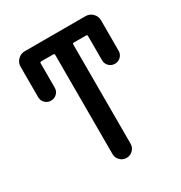

<svg xmlns="http://www.w3.org/2000/svg" viewBox="-171 -878 926 981"><g transform="rotate(-30 292.0 -388.0)"><path d="M240.2 -660.2Q240.2 -667 232.4 -667H162.1Q154.3 -667 154.3 -660.2V-516.6Q154.3 -496.1 140.1 -481.9Q126 -467.8 105.5 -467.8Q85 -467.8 70.8 -481.9Q56.6 -496.1 56.6 -516.6V-696.3Q56.6 -719.7 73.7 -736.8Q90.8 -753.9 114.3 -753.9H473.6Q497.1 -753.9 514.2 -736.8Q531.2 -719.7 531.2 -696.3V-516.6Q531.2 -496.1 517.1 -481.9Q502.9 -467.8 482.4 -467.8Q461.9 -467.8 447.8 -481.9Q433.6 -496.1 433.6 -516.6V-660.2Q433.6 -667 425.8 -667H353.5Q346.7 -667 346.7 -660.2V-74.2Q346.7 -52.7 331.1 -37.1Q315.4 -21.5 293.5 -21.5Q271.5 -21.5 255.9 -37.1Q240.2 -52.7 240.2 -74.2Z"/></g></svg>

Font: Gen Jyuu Gothic Medium
Style: Regular
Weight: 500
Designer: [Source Han Sans]
Ryoko NISHIZUKA  (kana & ideographs); Paul D. Hunt (Latin, Greek & Cyrillic); Wenlong ZHANG  (bopomofo
Version: Version 1.002.20150607